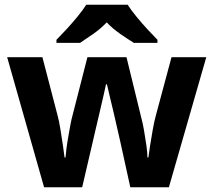

<svg xmlns="http://www.w3.org/2000/svg" viewBox="-20 -786 896 806"><path d="M527 0 485 -191Q481 -208 473.5 -241.5Q466 -275 457 -313.5Q448 -352 440 -384.5Q432 -417 429 -432H425Q422 -417 414.5 -384.5Q407 -352 398 -313.5Q389 -275 381 -241Q373 -207 369 -189L325 0H165L10 -546H158L221 -304Q228 -279 233.5 -244Q239 -209 244 -176.5Q249 -144 251 -125H255Q256 -139 259 -162.5Q262 -186 266.5 -211Q271 -236 274.5 -256.5Q278 -277 280 -284L347 -546H511L575 -284Q579 -270 584.5 -239Q590 -208 594.5 -176Q599 -144 599 -125H603Q605 -142 610 -174.5Q615 -207 621.5 -243Q628 -279 635 -304L700 -546H846L689 0ZM516 -766Q530 -744 552.5 -716.5Q575 -689 599 -663Q623 -637 641 -619V-606H542Q516 -622 485 -643.5Q454 -665 428 -692Q402 -665 372 -644Q342 -623 316 -606H217V-619Q236 -638 259.5 -663.5Q283 -689 305.5 -716.5Q328 -744 342 -766Z"/></svg>

Font: Noto IKEA Simplified Chinese
Style: Bold
Weight: 700
Designer: Monotype Design Team
Foundry: Monotype Imaging Inc.
Version: Version 1.100